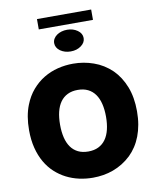

<svg xmlns="http://www.w3.org/2000/svg" viewBox="-110 -1145 1015 1239"><g transform="rotate(-10 397.5 -525.5)"><path d="M397.7 9.9Q351.9 9.9 307.9 0.2Q263.8 -9.6 224.6 -29.5Q185.4 -49.4 152.2 -79.9Q119 -110.4 95 -152Q71 -193.5 57.5 -246.3Q44 -299 44 -363.6Q44 -456 71.4 -525.6Q93 -581 127.5 -620.9Q161.9 -660.9 204.9 -686.8Q247.9 -712.7 297.1 -725Q346.2 -737.2 397.7 -737.2Q467.3 -737.2 531.2 -714.5Q596.6 -691.8 648.8 -641.7Q696.7 -594.1 724.1 -524.5Q751.4 -454.9 751.4 -363.6Q751.4 -317.1 744.3 -276.6Q737.2 -236.2 723.9 -201.5Q710.6 -166.9 691.6 -138Q672.6 -109 648.8 -85.9Q622.2 -60.7 592.7 -42.6Q563.2 -24.5 531.4 -12.8Q499.6 -1.1 465.9 4.4Q432.2 9.9 397.7 9.9ZM397.7 -161.9Q436.1 -161.9 464.5 -176Q492.9 -190 511.5 -216.1Q530.2 -242.2 539.2 -279.5Q548.3 -316.8 548.3 -363.6Q548.3 -410.5 539.2 -447.8Q530.2 -485.1 511.5 -511.2Q492.9 -537.3 464.7 -551.3Q436.4 -565.3 397.7 -565.3Q359.4 -565.3 331 -551.3Q302.6 -537.3 283.9 -511.2Q265.3 -485.1 256.2 -447.8Q247.2 -410.5 247.2 -363.6Q247.2 -316.8 256.2 -279.3Q265.3 -241.8 283.9 -215.7Q302.6 -189.6 330.8 -175.8Q359 -161.9 397.7 -161.9ZM573.9 -993.3H218.8V-1061.1H573.9ZM397.7 -817.5Q358.3 -817.5 329.5 -837.7Q301.1 -858.7 301.1 -888.5Q301.1 -904.1 308.9 -917.3Q316.8 -930.4 330.1 -939.8Q343.4 -949.2 361 -954.4Q378.6 -959.5 397.7 -959.5Q437.1 -959.5 465.6 -939.3Q494.3 -919 494.3 -888.5Q494.3 -859 466.3 -838.4Q438.2 -817.5 397.7 -817.5Z"/></g></svg>

Font: Linik Sans Black
Style: Regular
Weight: 900
Designer: Fonts by Rasmus Andersson / Changes by Cristiano Sobral with parts from Marc Monis
Foundry: rsms
Version: Version 3.020; ttfautohint (v1.6)